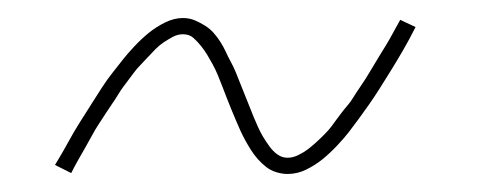

<svg xmlns="http://www.w3.org/2000/svg" viewBox="-20 -394 540 213"><path d="M299 -201Q293 -201 286.5 -203Q280 -205 275 -209Q270 -213 266 -217.5Q262 -222 258.5 -227.5Q255 -233 252 -238.5Q249 -244 246.5 -249.5Q244 -255 241.5 -261Q239 -267 236.5 -273Q234 -279 231.5 -285.5Q229 -292 226.5 -298.5Q224 -305 221.5 -311Q219 -317 216 -322.5Q213 -328 210 -333Q207 -338 203 -343Q199 -348 194.5 -352Q190 -356 183 -356Q177 -356 171.5 -353Q166 -350 161.5 -347Q157 -344 152.5 -339.5Q148 -335 143 -329.5Q138 -324 135 -321Q132 -318 129 -314Q126 -310 123 -306Q120 -302 117 -298Q114 -294 111 -289Q108 -284 104.5 -279Q101 -274 97.5 -268.5Q94 -263 90 -257Q86 -251 82.5 -244.5Q79 -238 75 -231Q71 -224 67 -217Q63 -210 59 -202L41 -211Q49 -224 55.5 -236Q62 -248 69 -259Q76 -270 82 -279.5Q88 -289 93.5 -297.5Q99 -306 105 -313.5Q111 -321 116 -327.5Q121 -334 129 -342.5Q137 -351 145 -357.5Q153 -364 163 -369Q173 -374 183 -374Q190 -374 196 -371.5Q202 -369 207.5 -365.5Q213 -362 217 -357.5Q221 -353 224.5 -347.5Q228 -342 230.5 -336.5Q233 -331 236 -325.5Q239 -320 241.5 -314Q244 -308 246.5 -301.5Q249 -295 251.5 -289Q254 -283 256.5 -276.5Q259 -270 261.5 -264Q264 -258 266.5 -252.5Q269 -247 272 -242Q275 -237 279 -231.5Q283 -226 288 -222.5Q293 -219 299 -219Q305 -219 311 -222Q317 -225 321 -228Q325 -231 329.5 -235Q334 -239 339.5 -244.5Q345 -250 347.5 -253.5Q350 -257 353 -261Q356 -265 359 -269Q362 -273 365.5 -277Q369 -281 372 -286Q375 -291 378.5 -296Q382 -301 385.5 -306.5Q389 -312 392.5 -318Q396 -324 400 -330.5Q404 -337 408 -343.5Q412 -350 416 -357.5Q420 -365 424 -372L441 -364Q434 -350 427 -338Q420 -326 413.5 -315.5Q407 -305 401 -295.5Q395 -286 389 -277.5Q383 -269 377.5 -261.5Q372 -254 367 -247.5Q362 -241 354 -232.5Q346 -224 338 -217.5Q330 -211 320 -206Q310 -201 299 -201Z"/></svg>

Font: Iosevka SS04 Thin
Style: Italic
Weight: 100
Italic angle: -9°
Monospace: yes
Designer: Belleve Invis
Foundry: Belleve Invis
Version: Version 19.0.0; ttfautohint (v1.8.4)